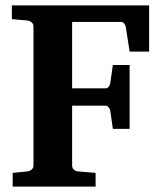

<svg xmlns="http://www.w3.org/2000/svg" viewBox="-20 -691 599 711"><path d="M460 -500 445.8 -590.8Q444.3 -598.6 439.7 -604.2Q435.1 -609.9 428.2 -609.9H247.1V-363.8H371.1Q377.9 -363.8 382.6 -370.1Q387.2 -376.5 388.2 -381.8L397.9 -450.2H460V-213.9H397.9L388.2 -282.2Q387.2 -287.6 382.1 -293.7Q377 -299.8 371.1 -299.8H247.1V-78.1Q247.1 -68.4 253.4 -62.7Q259.8 -57.1 269 -56.2L334 -50.8V0H26.9V-50.8L81.1 -56.2Q89.8 -57.1 96.9 -62.7Q104 -68.4 104 -78.1V-592.8Q104 -602.5 96.9 -608.4Q89.8 -614.3 81.1 -615.2L23.9 -620.1V-670.9H532.2V-500Z"/></svg>

Font: Charis SIL
Style: Bold
Weight: 700
Foundry: SIL International
Version: Version 4.112